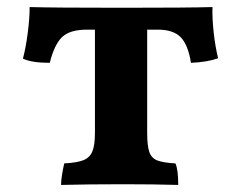

<svg xmlns="http://www.w3.org/2000/svg" viewBox="-20 -522 684 544"><path d="M598 -357Q568 -346 521 -344Q513 -395 492 -416.5Q471 -438 427 -438H397V-146Q397 -109 403 -91.5Q409 -74 425.5 -67.5Q442 -61 477 -59Q485 -42 485 2Q417 0 330 0Q227 0 153 2Q153 -11 156 -28.5Q159 -46 162 -59Q198 -61 216 -68Q234 -75 241.5 -92.5Q249 -110 249 -146V-438H226Q178 -438 156 -417Q134 -396 121 -344Q69 -344 45 -356Q53 -386 58.5 -428Q64 -470 64 -502Q131 -500 325 -500Q516 -500 582 -502Q581 -470 585.5 -429.5Q590 -389 598 -357Z"/></svg>

Font: Vollkorn SC
Style: Bold
Weight: 700
Designer: Friedrich Althausen
Foundry: Friedrich Althausen
Version: Version 4.015